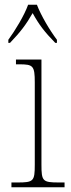

<svg xmlns="http://www.w3.org/2000/svg" viewBox="-20 -786 298 806"><path d="M15 -619V-606H22C66 -652 89 -682 117 -731C144 -682 167 -652 212 -606H219V-619C190 -657 152 -721 135 -766H98C82 -721 43 -657 15 -619ZM28 0H251V-20H228C159 -20 154 -25 154 -95V-536H47V-516H61C119 -516 126 -510 126 -440V-95C126 -25 121 -20 53 -20H28Z"/></svg>

Font: Noto Serif Myanmar SemiCondensed Thin
Style: Regular
Weight: 100
Width: 4
Designer: Ben Mitchell and the Monotype Design Team
Foundry: Monotype Imaging Inc.
Version: Version 2.106